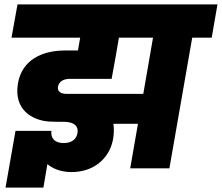

<svg xmlns="http://www.w3.org/2000/svg" viewBox="-20 -760 1002 867"><path d="M282 -336C254 -336 238 -347 242 -369C247 -395 271 -404 296 -404H484L501 -497L517 -590H671L627 -336ZM568 0H745L848 -590H936L962 -740H59L32 -590H342L332 -532H273C171 -532 79 -490 61 -383C41 -264 126 -216 203 -211C228 -210 248 -210 268 -210C315 -210 335 -190 330 -160C326 -132 304 -114 268 -114C229 -114 208 -134 212 -169H50L5 87H176L194 -19C211 -4 247 17 303 17C405 17 476 -46 491 -134C495 -159 495 -182 492 -201H603Z"/></svg>

Font: SVN-Poppins ExtraBold
Style: Italic
Weight: 800
Italic angle: -10°
Designer: Ninad Kale (Devanagari), Jonny Pinhorn (Latin)
Foundry: Indian Type Foundry
Version: Version 3.002 2017